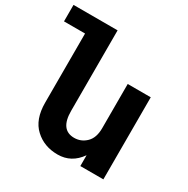

<svg xmlns="http://www.w3.org/2000/svg" viewBox="-234 -928 1067 1090"><g transform="rotate(30 299.0 -382.5)"><path d="M582 -538V0H431V-71Q376 8 286 8Q197 8 138 -47Q78 -102 78 -212V-665H-60V-773H229V-245Q229 -121 320 -121Q365 -121 398 -153Q431 -185 431 -248V-538Z"/></g></svg>

Font: Montserrat_am3
Style: Bold
Weight: 700
Designer: Julieta Ulanovsky
Foundry: Julieta Ulanovsky. Armenina letters added by Vahan Hovhannisyan
Version: Version 2.001